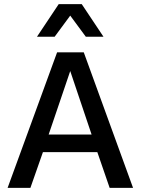

<svg xmlns="http://www.w3.org/2000/svg" viewBox="-20 -915 685 935"><path d="M628 0H514L454 -174H189L128 0H17L258 -660H388ZM217 -260H426L322 -569ZM484 -736H398L322 -839L246 -736H160L266 -895H378Z"/></svg>

Font: Kantumruy Pro Medium
Style: Regular
Weight: 500
Designer: Sovichet Tep
Foundry: Sovichet Tep
Version: Version 1.002